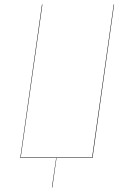

<svg xmlns="http://www.w3.org/2000/svg" viewBox="-20 -700 573 851"><path d="M485.8 -680.2 390.1 0H230.5L211.9 130.9H210L229 0H69.8L166 -680.2H168L71.8 -2H388.2L483.9 -680.2Z"/></svg>

Font: Fira Sans Compressed Two
Style: Italic
Weight: 100
Width: 3
Italic angle: -8°
Designer: Carrois Corporate & Edenspiekermann AG
Foundry: Carrois Corporate GbR & Edenspiekermann AG
Version: Version 4.203;PS 004.203;hotconv 1.0.88;makeotf.lib2.5.64775